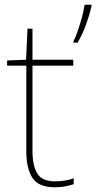

<svg xmlns="http://www.w3.org/2000/svg" viewBox="-20 -780 406 810"><path d="M212 -15Q237 -15 256 -18.5Q275 -22 291 -28V-3Q275 2 256.5 6Q238 10 212 10Q142 10 116.5 -30Q91 -70 91 -140V-503H10V-525L90 -528L96 -659H117V-528H289V-503H117V-143Q117 -82 137 -48.5Q157 -15 212 -15ZM366 -754Q357 -715 342.5 -675Q328 -635 307 -600H290V-606Q298 -621 308 -649.5Q318 -678 326 -708.5Q334 -739 337 -760H366Z"/></svg>

Font: Noto Sans Myanmar Thin
Style: Regular
Weight: 100
Designer: Monotype Design Team
Foundry: Monotype Imaging Inc.
Version: Version 2.107; ttfautohint (v1.8.4.7-5d5b)